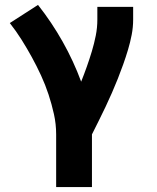

<svg xmlns="http://www.w3.org/2000/svg" viewBox="-20 -548 640 783"><path d="M209 215V0Q209 -42 200 -82.5Q191 -123 178 -162.5Q165 -202 147.5 -240Q130 -278 110 -314.5Q90 -351 68 -386Q46 -421 20 -454L135 -528Q191 -457 235.5 -378Q280 -299 311 -215Q323 -245 334 -276Q345 -307 354.5 -338.5Q364 -370 370.5 -402.5Q377 -435 377 -468V-520H523V-468Q523 -437 517 -406Q511 -375 502 -345Q493 -315 482.5 -285.5Q472 -256 460.5 -227Q449 -198 436.5 -169.5Q424 -141 410.5 -112.5Q397 -84 383 -56Q369 -28 355 0V215Z"/></svg>

Font: Iosevka Custom Heavy Extended
Style: Regular
Weight: 900
Width: 7
Monospace: yes
Designer: Belleve Invis
Foundry: Belleve Invis
Version: Version 11.2.4; ttfautohint (v1.8.4)